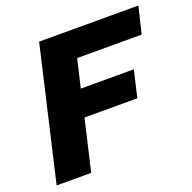

<svg xmlns="http://www.w3.org/2000/svg" viewBox="-119 -779 898 898"><g transform="rotate(-20 330.5 -330.0)"><path d="M629 -527H308L275 -387H539L508 -254H245L186 0H14L167 -660H661Z"/></g></svg>

Font: Kantumruy Pro
Style: Italic
Weight: 400
Italic angle: -13°
Designer: Sovichet Tep
Foundry: Sovichet Tep
Version: Version 1.002